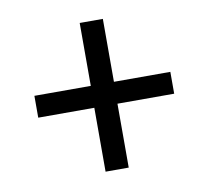

<svg xmlns="http://www.w3.org/2000/svg" viewBox="-59 -619 605 580"><g transform="rotate(-10 243.5 -329.0)"><path d="M220 -101V-297H48V-364H221V-557H292V-364H465V-297H291V-101Z"/></g></svg>

Font: Source Sans 3 Medium
Style: Italic
Weight: 500
Italic angle: -11°
Designer: Paul D. Hunt
Foundry: Adobe
Version: Version 3.052;hotconv 1.1.0;makeotfexe 2.6.0